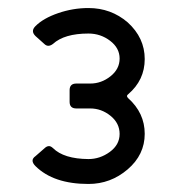

<svg xmlns="http://www.w3.org/2000/svg" viewBox="-20 -458 442 478"><path d="M169.9 -250H204.6Q232.4 -250 255.1 -268.1Q277.8 -286.1 277.8 -312.3Q277.8 -338.4 254.2 -356.4Q230.5 -374.5 200.2 -374.5Q140.1 -374.5 111.8 -348.6Q99.6 -339.4 90.3 -348.6L68.4 -368.2Q62 -374.5 62 -380.6Q62 -386.7 68.4 -393.1Q87.9 -412.6 124.8 -425.3Q161.6 -438 200.2 -438Q256.3 -438 297.9 -402.3Q340.3 -363.8 340.3 -311Q340.3 -258.3 298.8 -223.1Q293.5 -219.2 298.8 -213.9Q340.3 -176.8 340.3 -124.8Q340.3 -72.8 297.9 -36.4Q255.4 0 200.2 0Q113.3 0 68.4 -44.4Q53.7 -59.1 68.4 -69.3L90.3 -88.4Q96.7 -94.7 102.5 -94.2Q106.4 -94.2 111.8 -89.4Q138.7 -62.5 200.2 -62Q229 -62 253.4 -79.8Q277.8 -97.7 277.8 -124.5Q277.8 -151.4 255.1 -169.7Q232.4 -188 204.6 -188H169.9Q153.3 -188 153.3 -204.6V-233.4Q153.3 -250 169.9 -250Z"/></svg>

Font: GOSTRUS
Style: type_B
Weight: 400
Designer: Юрий и Татьяна Кривогуз
Version: Version 02.00